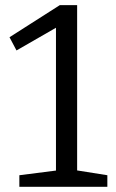

<svg xmlns="http://www.w3.org/2000/svg" viewBox="-20 -721 446 741"><path d="M277.7 -43.7 260.3 -66 394.3 -44.7V0H54.7V-44.7L213.7 -65L196 -43.7V-629.3L218.3 -626.7L43.7 -526.3L16.7 -577.3L211 -701.3H277.7Z"/></svg>

Font: Bitter Thin
Style: Regular
Weight: 100
Designer: Sol Matas, and Bitter project Authors
Foundry: Sol Matas
Version: Version 2.002